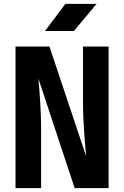

<svg xmlns="http://www.w3.org/2000/svg" viewBox="-20 -970 640 990"><path d="M212 -810H361L478 -950H317ZM60 0H192V-320C192 -389 184 -501 178 -565L365 0H540V-730H408V-430C408 -361 417 -238 424 -165L235 -730H60Z"/></svg>

Font: JetBrains Mono ExtraBold
Style: Regular
Weight: 800
Monospace: yes
Designer: Philipp Nurullin, Konstantin Bulenkov
Foundry: JetBrains
Version: Version 2.305